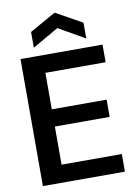

<svg xmlns="http://www.w3.org/2000/svg" viewBox="-99 -979 736 1042"><g transform="rotate(-10 269.5 -458.0)"><path d="M51 0V-700H503V-603H171V-402H473V-307H171V-97H503V0ZM133 -748V-835L277 -916L422 -835V-748L277 -831Z"/></g></svg>

Font: DM Sans 36pt SemiBold
Style: Regular
Weight: 600
Designer: Colophon Foundry, Jonny Pinhorn
Foundry: Colophon Foundry
Version: Version 4.004;gftools[0.9.30]